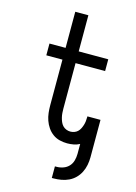

<svg xmlns="http://www.w3.org/2000/svg" viewBox="-140 -808 780 1104"><g transform="rotate(15 250.0 -256.0)"><path d="M283 223V154H293Q313 154 332.5 147Q352 140 365.5 125.5Q379 111 384.5 91Q390 71 390 51V-8Q373 1 354 4.5Q335 8 316 8Q294 8 271.5 2.5Q249 -3 230.5 -16.5Q212 -30 199 -49Q186 -68 178.5 -89.5Q171 -111 168.5 -133.5Q166 -156 166 -179V-450H70V-520H166V-735H244V-520H420V-450H244V-179Q244 -166 245 -153Q246 -140 249 -127.5Q252 -115 257 -103Q262 -91 270.5 -81.5Q279 -72 291.5 -67Q304 -62 316 -62Q328 -62 339.5 -66Q351 -70 359.5 -78Q368 -86 373.5 -97Q379 -108 382.5 -119Q386 -130 387.5 -142Q389 -154 389 -166V-172H467V51Q467 74 462.5 97Q458 120 447.5 141Q437 162 420.5 178.5Q404 195 383 205Q362 215 339 219Q316 223 293 223Z"/></g></svg>

Font: Iosevka NFM
Style: Regular
Weight: 400
Monospace: yes
Designer: Belleve Invis
Foundry: Belleve Invis
Version: Version 29.0.4; ttfautohint (v1.8.4);Nerd Fonts 3.3.0